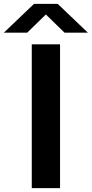

<svg xmlns="http://www.w3.org/2000/svg" viewBox="-79 -968 472 988"><path d="M84.5 0V-740H230V0ZM-59 -800 96 -948H218L373 -800H253L157 -893.5L61 -800Z"/></svg>

Font: Encode Sans Exp SmBold
Style: Regular
Weight: 600
Width: 7
Designer: Multiple Designers
Foundry: Impallari Type
Version: Version 3.002; ttfautohint (v1.8.3) -l 8 -r 50 -G 200 -x 14 